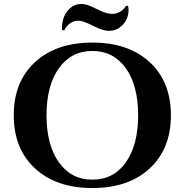

<svg xmlns="http://www.w3.org/2000/svg" viewBox="-20 -927 918 961"><path d="M621.1 -897.5H609.9Q603 -881.3 581.1 -868.2Q559.1 -855 532.7 -857.9Q504.9 -860.8 459.7 -884Q414.6 -907.2 387.2 -907.2Q353.5 -907.2 329.6 -885Q305.7 -862.8 296.9 -833.3Q288.1 -803.7 291 -775.4H302.2Q310.5 -795.9 332 -810.8Q353.5 -825.7 379.4 -822.8Q403.3 -819.8 449.5 -796.1Q495.6 -772.5 524.9 -772.5Q560.1 -772.5 585 -793.7Q609.9 -814.9 618.4 -843.5Q627 -872.1 621.1 -897.5ZM155.3 -616Q261.7 -713.9 442.4 -713.9Q623 -713.9 729.2 -616Q835.4 -518.1 835.4 -350.1Q835.4 -182.1 729.2 -84Q623 14.2 442.4 14.2Q261.7 14.2 155.3 -84Q48.8 -182.1 48.8 -350.1Q48.8 -518.1 155.3 -616ZM274.7 -114.5Q336.4 -27.8 442.4 -27.8Q548.3 -27.8 609.9 -114.5Q671.4 -201.2 671.4 -350.1Q671.4 -499 609.9 -585.4Q548.3 -671.9 442.4 -671.9Q336.4 -671.9 274.7 -585.4Q212.9 -499 212.9 -350.1Q212.9 -201.2 274.7 -114.5Z"/></svg>

Font: Cinzel Bold
Style: Regular
Weight: 700
Designer: Natanael Gama
Version: Version 1.001;PS 001.001;hotconv 1.0.56;makeotf.lib2.0.21325